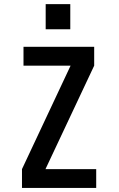

<svg xmlns="http://www.w3.org/2000/svg" viewBox="-20 -932 590 952"><path d="M89 0V-93.5L330 -606.5H96.5V-700H447V-606.5L205.5 -93.5H457V0ZM206.5 -911.5H328.5V-787H206.5Z"/></svg>

Font: Trispace SemiCondensed Medium
Style: Regular
Weight: 500
Width: 4
Designer: Tyler Finck
Foundry: Etcetera Type Company
Version: Version 1.210; ttfautohint (v1.8.3)